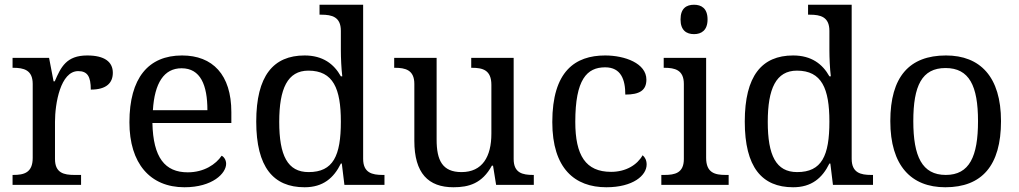

<svg xmlns="http://www.w3.org/2000/svg" viewBox="-20 -780 4298 810"><path d="M33 0H322V-42H294C250 -42 212 -50 212 -109V-266C212 -343 235 -480 310 -480C349 -480 363 -457 363 -402C430 -402 456 -431 456 -473C456 -519 421 -546 348 -546C260 -546 237 -497 211 -437H206L187 -536H33V-494H36C80 -494 118 -485 118 -426V-114C118 -51 81 -42 36 -42H33Z M758 10C877 10 934 -49 934 -89C934 -106 924 -119 915 -123C891 -87 841 -53 772 -53C676 -53 626 -115 623 -261H956V-307C956 -465 877 -546 748 -546C606 -546 526 -451 526 -264C526 -91 613 10 758 10ZM855 -315H625C632 -430 672 -492 746 -492C826 -492 855 -421 855 -315Z M1265 10C1343 10 1388 -29 1418 -90H1422L1433 0H1602V-42H1594C1550 -42 1512 -51 1512 -110V-760H1328V-718H1336C1380 -718 1418 -709 1418 -650V-568C1418 -536 1420 -491 1424 -458H1418C1389 -510 1342 -546 1265 -546C1133 -546 1061 -460 1061 -267C1061 -75 1133 10 1265 10ZM1282 -54C1193 -54 1158 -124 1158 -266C1158 -406 1193 -482 1281 -482C1386 -482 1418 -406 1418 -267C1418 -123 1386 -54 1282 -54Z M1893 10C1958 10 2014 -6 2055 -81H2060L2073 0H2232V-42H2229C2185 -42 2147 -50 2147 -109V-536H1968V-494H1971C2016 -494 2053 -485 2053 -422V-216C2053 -119 2015 -54 1927 -54C1846 -54 1822 -104 1822 -191V-536H1643V-494H1646C1690 -494 1728 -485 1728 -426V-186C1728 -49 1787 10 1893 10Z M2538 10C2651 10 2708 -40 2708 -86C2708 -104 2701 -117 2691 -125C2668 -84 2620 -55 2558 -55C2451 -55 2407 -124 2407 -266C2407 -445 2456 -496 2533 -496C2600 -496 2618 -444 2618 -381C2677 -381 2707 -398 2707 -444C2707 -513 2616 -546 2533 -546C2406 -546 2310 -479 2310 -265C2310 -69 2405 10 2538 10Z M2908 -636C2939 -636 2965 -652 2965 -698C2965 -745 2939 -760 2908 -760C2876 -760 2851 -745 2851 -698C2851 -652 2876 -636 2908 -636ZM2770 0H3054V-42H3041C2996 -42 2959 -51 2959 -114V-536H2780V-494H2783C2827 -494 2865 -485 2865 -426V-109C2865 -50 2827 -42 2783 -42H2770Z M3326 10C3404 10 3449 -29 3479 -90H3483L3494 0H3663V-42H3655C3611 -42 3573 -51 3573 -110V-760H3389V-718H3397C3441 -718 3479 -709 3479 -650V-568C3479 -536 3481 -491 3485 -458H3479C3450 -510 3403 -546 3326 -546C3194 -546 3122 -460 3122 -267C3122 -75 3194 10 3326 10ZM3343 -54C3254 -54 3219 -124 3219 -266C3219 -406 3254 -482 3342 -482C3447 -482 3479 -406 3479 -267C3479 -123 3447 -54 3343 -54Z M3968 10C4122 10 4203 -81 4203 -269C4203 -456 4115 -546 3971 -546C3816 -546 3736 -456 3736 -269C3736 -81 3824 10 3968 10ZM3970 -42C3870 -42 3833 -120 3833 -269C3833 -418 3869 -493 3969 -493C4069 -493 4106 -418 4106 -269C4106 -120 4070 -42 3970 -42Z"/></svg>

Font: Noto Serif Balinese
Style: Regular
Weight: 400
Designer: Monotype Design Team
Foundry: Monotype Imaging Inc.
Version: Version 2.005